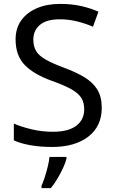

<svg xmlns="http://www.w3.org/2000/svg" viewBox="-20 -744 589 985"><path d="M502 -191Q502 -96 433 -43Q364 10 247 10Q187 10 136 1Q85 -8 51 -24V-110Q87 -94 140.5 -81Q194 -68 251 -68Q331 -68 371.5 -99Q412 -130 412 -183Q412 -218 397 -242Q382 -266 345.5 -286.5Q309 -307 244 -330Q153 -363 106.5 -411Q60 -459 60 -542Q60 -599 89 -639.5Q118 -680 169.5 -702Q221 -724 288 -724Q347 -724 396 -713Q445 -702 485 -684L457 -607Q420 -623 376.5 -634Q333 -645 286 -645Q219 -645 185 -616.5Q151 -588 151 -541Q151 -505 166 -481Q181 -457 215 -438Q249 -419 307 -397Q370 -374 413.5 -347.5Q457 -321 479.5 -284Q502 -247 502 -191ZM321 70Q317 88 304.5 115.5Q292 143 275.5 171Q259 199 241 221H193V209Q201 192 209.5 165.5Q218 139 225 110.5Q232 82 234 61H321Z"/></svg>

Font: Noto Sans Hebrew Droid SemiBold
Style: Regular
Weight: 600
Designer: Monotype Design Team
Foundry: Monotype Imaging Inc.
Version: Version 1.100; ttfautohint (v1.8.4.7-5d5b)